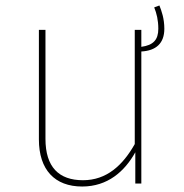

<svg xmlns="http://www.w3.org/2000/svg" viewBox="-20 -670 673 701"><path d="M580 -565C580 -602 570 -630 562 -650L543 -643C552 -621 558 -596 558 -565C558 -525 540 -505 496 -499V-561H472V-144C428 -66 369 -12 283 -12C195 -12 146 -60 146 -163V-561H122V-161C122 -50 180 11 280 11C373 11 435 -44 474 -114V0H496V-482C550 -485 580 -512 580 -565Z"/></svg>

Font: Glow Sans SC Normal Thin
Style: Regular
Weight: 100
Designer: Ryoko NISHIZUKA (kana, bopomofo & ideographs); Paul D. Hunt (Latin, Greek & Cyrillic); Sandoll Communications, Soo-young
Version: Version 0.93